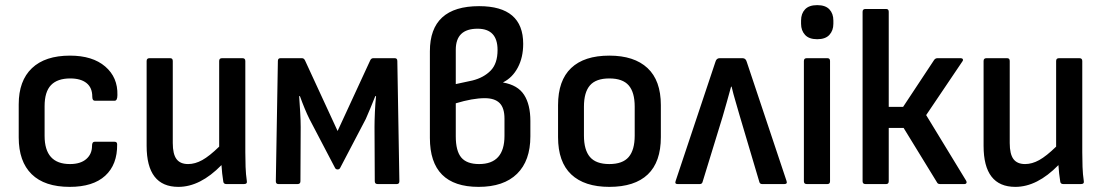

<svg xmlns="http://www.w3.org/2000/svg" viewBox="-20 -718 4305 749"><path d="M252 11Q154 11 103.5 -38.5Q53 -88 53 -182V-311Q53 -403 104.5 -452Q156 -501 253 -501Q341 -501 390.5 -458.5Q440 -416 438 -347Q438 -325 427 -325H350Q340 -325 340 -341Q340 -376 317.5 -394Q295 -412 254 -412Q204 -412 179 -386Q154 -360 154 -304V-188Q154 -78 253 -78Q294 -78 316.5 -97.5Q339 -117 339 -149Q339 -165 349 -165H427Q437 -165 437 -155Q438 -76 390.5 -32.5Q343 11 252 11Z M676 11Q552 11 552 -149V-480Q552 -491 563 -491H644Q654 -491 654 -480V-160Q654 -117 668.5 -97.5Q683 -78 714 -78Q741 -78 769 -93.5Q797 -109 835 -146V-480Q835 -491 846 -491H926Q937 -491 937 -480V-124Q937 -96 938 -67Q939 -38 943 -11Q945 0 932 0H863Q852 0 851 -10Q846 -41 844 -74Q761 11 676 11Z M1066 0Q1056 0 1056 -11L1064 -480Q1064 -491 1074 -491H1158Q1166 -491 1170 -482L1297 -207L1424 -482Q1428 -491 1436 -491H1520Q1530 -491 1530 -480L1538 -11Q1538 0 1528 0H1453Q1442 0 1442 -11L1441 -223Q1441 -246 1442.5 -281Q1444 -316 1447 -343H1444Q1434 -318 1424.5 -295Q1415 -272 1407 -254L1307 -63Q1304 -57 1297 -57Q1290 -57 1287 -63L1187 -254Q1178 -272 1168.5 -295Q1159 -318 1150 -343H1147Q1149 -316 1151 -281.5Q1153 -247 1153 -223L1152 -11Q1152 0 1141 0Z M1847 11Q1657 11 1657 -180V-518Q1657 -694 1849 -694Q2021 -694 2021 -547Q2021 -494 2000 -454.5Q1979 -415 1943 -397V-396Q2000 -386 2024.5 -348Q2049 -310 2049 -246V-186Q2049 -91 1997 -40Q1945 11 1847 11ZM1758 -390 1823 -404Q1867 -415 1894 -442.5Q1921 -470 1921 -523Q1921 -606 1843 -606Q1758 -606 1758 -524ZM1849 -78Q1948 -78 1948 -188V-255Q1948 -297 1929 -316Q1910 -335 1871 -335Q1824 -335 1758 -315V-186Q1758 -129 1779.5 -103.5Q1801 -78 1849 -78Z M2357 11Q2260 11 2208.5 -37.5Q2157 -86 2157 -183V-308Q2157 -404 2208 -452.5Q2259 -501 2357 -501Q2454 -501 2506 -452.5Q2558 -404 2558 -308V-183Q2558 -86 2507 -37.5Q2456 11 2357 11ZM2357 -78Q2409 -78 2432.5 -105.5Q2456 -133 2456 -189V-302Q2456 -358 2432.5 -385Q2409 -412 2357 -412Q2305 -412 2281.5 -385Q2258 -358 2258 -302V-189Q2258 -133 2281.5 -105.5Q2305 -78 2357 -78Z M2623 0Q2611 0 2616 -13L2771 -477Q2775 -491 2787 -491H2877Q2889 -491 2893 -477L3048 -13Q3053 0 3040 0H2953Q2944 0 2942 -9L2866 -265Q2858 -294 2849.5 -322Q2841 -350 2834 -380H2832Q2824 -349 2815.5 -320.5Q2807 -292 2799 -263L2721 -9Q2719 0 2710 0Z M3127 0Q3116 0 3116 -11V-480Q3116 -491 3127 -491H3208Q3218 -491 3218 -480V-11Q3218 0 3208 0ZM3168 -565Q3136 -565 3120.5 -582Q3105 -599 3105 -625V-638Q3105 -665 3120.5 -681.5Q3136 -698 3168 -698Q3200 -698 3215.5 -681.5Q3231 -665 3231 -638V-625Q3231 -599 3215.5 -582Q3200 -565 3168 -565Z M3749 -13Q3752 -8 3750 -4Q3748 0 3742 0H3647Q3638 0 3635 -7L3505 -219H3447V-11Q3447 0 3437 0H3356Q3345 0 3345 -11V-672Q3345 -683 3356 -683H3437Q3447 -683 3447 -672V-301H3503L3624 -484Q3629 -491 3637 -491H3728Q3734 -491 3736 -487Q3738 -483 3734 -478L3593 -269Z M3941 11Q3817 11 3817 -149V-480Q3817 -491 3828 -491H3909Q3919 -491 3919 -480V-160Q3919 -117 3933.5 -97.5Q3948 -78 3979 -78Q4006 -78 4034 -93.5Q4062 -109 4100 -146V-480Q4100 -491 4111 -491H4191Q4202 -491 4202 -480V-124Q4202 -96 4203 -67Q4204 -38 4208 -11Q4210 0 4197 0H4128Q4117 0 4116 -10Q4111 -41 4109 -74Q4026 11 3941 11Z"/></svg>

Font: Sofia Sans Extra Cond
Style: Bold
Weight: 700
Width: 1
Designer: Botio Nikoltchev, Ani Petrova
Foundry: lettersoup
Version: Version 4.100; ttfautohint (v1.8.3)